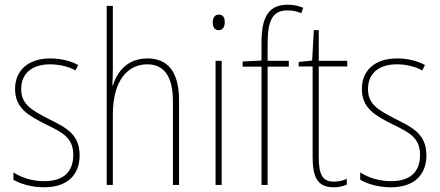

<svg xmlns="http://www.w3.org/2000/svg" viewBox="-20 -785 1868 815"><path d="M318 -126C318 -218 256 -245 183 -282C114 -318 70 -342 70 -407C70 -476 119 -512 193 -512C232 -512 273 -502 300 -486L312 -509C281 -526 239 -537 194 -537C95 -537 44 -482 44 -408C44 -324 102 -294 177 -256C245 -223 291 -200 291 -128C291 -57 252 -16 167 -16C119 -16 73 -30 37 -53V-22C64 -6 111 10 167 10C268 10 318 -44 318 -126Z M459 -493V-760H433V0H459V-299C459 -447 525 -512 605 -512C670 -512 714 -469 714 -356V0H740V-360C740 -480 692 -537 606 -537C518 -537 476 -477 459 -422H457C458 -446 459 -463 459 -493Z M909 -723C889 -723 883 -706 883 -690C883 -672 890 -657 908 -657C926 -657 934 -671 934 -691C934 -707 929 -723 909 -723ZM921 -527H895V0H921Z M1206 -502V-527H1116V-600C1116 -701 1138 -741 1201 -741C1220 -741 1241 -737 1259 -729L1267 -752C1250 -759 1228 -765 1202 -765C1120 -765 1090 -713 1090 -604V-528L1010 -524V-502H1090V0H1116V-502Z M1397 -14C1346 -14 1333 -49 1333 -119V-503H1454V-527H1333V-657H1312L1305 -528L1248 -522V-503H1307V-120C1307 -37 1325 10 1396 10C1420 10 1436 5 1452 -1V-26C1438 -19 1418 -14 1397 -14Z M1790 -126C1790 -218 1728 -245 1655 -282C1586 -318 1542 -342 1542 -407C1542 -476 1591 -512 1665 -512C1704 -512 1745 -502 1772 -486L1784 -509C1753 -526 1711 -537 1666 -537C1567 -537 1516 -482 1516 -408C1516 -324 1574 -294 1649 -256C1717 -223 1763 -200 1763 -128C1763 -57 1724 -16 1639 -16C1591 -16 1545 -30 1509 -53V-22C1536 -6 1583 10 1639 10C1740 10 1790 -44 1790 -126Z"/></svg>

Font: Noto Sans Sinhala UI Condensed Thin
Style: Regular
Weight: 100
Width: 3
Designer: Jelle Bosma - Monotype Design Team
Foundry: Monotype Imaging Inc.
Version: Version 2.006